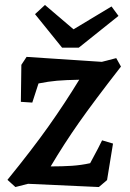

<svg xmlns="http://www.w3.org/2000/svg" viewBox="-20 -740 523 773"><path d="M299 -419Q244 -418 209.5 -415Q175 -412 135 -404L110 -327L64 -330L66 -479L87 -511L390 -491L448 -506L467 -472Q358 -332 298 -246.5Q238 -161 184 -70Q232 -70 269.5 -72.5Q307 -75 343 -83Q382 -155 391 -175L435 -162L411 -15L378 13L93 0L42 13L10 -16Q110 -139 175.5 -231.5Q241 -324 299 -419ZM457 -676 297 -548H230L121 -683L161 -720L276 -622L429 -714Z"/></svg>

Font: Andada Pro
Style: Bold Italic
Weight: 700
Italic angle: -7°
Designer: Carolina Giovagnoli
Foundry: Huerta Tipografica
Version: Version 3.005; ttfautohint (v1.8.4)